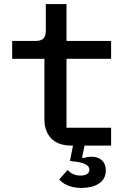

<svg xmlns="http://www.w3.org/2000/svg" viewBox="-20 -718 640 947"><path d="M382 209C445 209 502 184 502 123C502 77 471 55 432 55C418 55 403 58 389 62L385 58L397 0H528V-88H308V-428H528V-516H308V-698H206V-569C206 -529 191 -516 153 -516H40V-428H199V-131C199 -54 241 0 331 0H340L325 76L350 79C408 86 421 103 421 119C421 139 402 148 377 148C347 148 326 135 314 120L272 167C288 186 322 209 382 209Z"/></svg>

Font: IBM Plex Mono Medm
Style: Regular
Weight: 500
Monospace: yes
Designer: Mike Abbink, Paul van der Laan, Pieter van Rosmalen
Foundry: Bold Monday
Version: Version 2.004